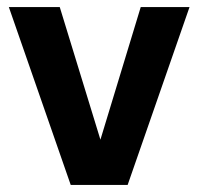

<svg xmlns="http://www.w3.org/2000/svg" viewBox="-20 -523 561 543"><path d="M180 0 5 -503H149L264 -128L378 -503H516L341 0Z"/></svg>

Font: Techna Sans
Style: Regular
Weight: 400
Designer: Carl Enlund
Version: Version 1.003